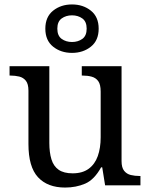

<svg xmlns="http://www.w3.org/2000/svg" viewBox="-20 -834 675 864"><path d="M273 10Q194 10 151 -36.5Q108 -83 108 -186V-426Q108 -456 96.5 -470.5Q85 -485 66.5 -489.5Q48 -494 26 -494H23V-536H202V-191Q202 -148 211.5 -117Q221 -86 244 -70Q267 -54 307 -54Q351 -54 379 -74.5Q407 -95 420 -131.5Q433 -168 433 -216V-422Q433 -454 422 -469Q411 -484 392.5 -489Q374 -494 351 -494H348V-536H527V-109Q527 -80 538.5 -65.5Q550 -51 568.5 -46.5Q587 -42 609 -42H612V0H453L440 -81H435Q404 -25 363 -7.5Q322 10 273 10ZM304 -596Q254 -596 219 -624Q184 -652 184 -705Q184 -758 219 -786Q254 -814 304 -814Q354 -814 389 -786Q424 -758 424 -705Q424 -652 389 -624Q354 -596 304 -596ZM304 -645Q331 -645 350.5 -659Q370 -673 370 -705Q370 -737 350.5 -751Q331 -765 304 -765Q277 -765 257.5 -751Q238 -737 238 -705Q238 -673 257.5 -659Q277 -645 304 -645Z"/></svg>

Font: Noto Serif Bengali
Style: Regular
Weight: 400
Designer: Juan Bruce, Universal Thirst, Indian Type Foundry and the Monotype Design Team.
Foundry: Monotype Imaging Inc.
Version: Version 2.003